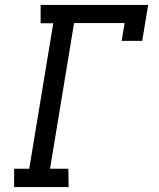

<svg xmlns="http://www.w3.org/2000/svg" viewBox="-20 -755 640 775"><path d="M37 0V-74H98L195 -661H144V-735H578L554 -590H471L483 -662H279L182 -74H256L257 0Z"/></svg>

Font: Iosevka Etoile
Style: Italic
Weight: 400
Italic angle: -9°
Designer: Belleve Invis
Foundry: Belleve Invis
Version: Version 22.1.2; ttfautohint (v1.8.4)